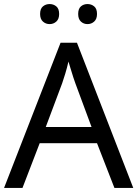

<svg xmlns="http://www.w3.org/2000/svg" viewBox="-20 -928 679 948"><path d="M545 0 459 -221H176L91 0H0L279 -717H360L638 0ZM352 -517Q349 -525 342 -546Q335 -567 328.5 -589.5Q322 -612 318 -624Q311 -593 302 -563.5Q293 -534 287 -517L206 -301H432ZM178 -859Q178 -885 192 -896.5Q206 -908 225 -908Q244 -908 258 -896.5Q272 -885 272 -859Q272 -834 258 -821.5Q244 -809 225 -809Q206 -809 192 -821.5Q178 -834 178 -859ZM366 -859Q366 -885 379.5 -896.5Q393 -908 412 -908Q431 -908 445 -896.5Q459 -885 459 -859Q459 -834 445 -821.5Q431 -809 412 -809Q393 -809 379.5 -821.5Q366 -834 366 -859Z"/></svg>

Font: Noto Sans Lepcha
Style: Regular
Weight: 400
Designer: Monotype Design Team
Foundry: Monotype Imaging Inc.
Version: Version 2.006; ttfautohint (v1.8.4.7-5d5b)